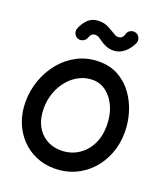

<svg xmlns="http://www.w3.org/2000/svg" viewBox="-183 -1113 1110 1293"><g transform="rotate(20 372.5 -467.0)"><path d="M360.4 57.1Q287.6 57.1 226.3 30.3Q165 3.4 120.1 -44.7Q75.2 -92.8 50.3 -158Q25.4 -223.1 25.4 -299.3Q25.4 -379.9 52.2 -455.6Q79.1 -531.2 128.9 -591.6Q178.7 -651.9 248 -687.3Q317.4 -722.7 402.3 -722.7Q481 -722.7 541 -688.7Q601.1 -654.8 641.8 -598.4Q682.6 -542 703.4 -473.1Q724.1 -404.3 724.1 -334Q724.1 -251.5 697 -180.4Q669.9 -109.4 620.8 -55.9Q571.8 -2.4 505.4 27.3Q439 57.1 360.4 57.1ZM360.4 -72.3Q426.3 -72.3 479.2 -104.5Q532.2 -136.7 563.5 -195.6Q594.7 -254.4 594.7 -334Q594.7 -408.7 569.3 -467Q543.9 -525.4 500.2 -558.8Q456.5 -592.3 402.3 -592.3Q351.6 -592.3 306.9 -569.6Q262.2 -546.9 228.3 -506.6Q194.3 -466.3 175 -413.3Q155.8 -360.4 155.8 -299.3Q155.8 -228.5 182.4 -177.5Q209 -126.5 255.1 -99.4Q301.3 -72.3 360.4 -72.3ZM213.4 -818.4Q195.3 -824.2 186 -842.3Q176.8 -860.4 182.6 -878.4Q195.3 -916 225.8 -947.8Q256.3 -979.5 308.1 -979.5Q344.7 -979.5 372.3 -965.3Q399.9 -951.2 422.4 -937Q432.1 -930.7 440.7 -926.3Q449.2 -921.9 460.4 -921.9Q478 -921.9 487.1 -930.4Q496.1 -939 500 -949.2Q503.9 -959.5 504.9 -963.4Q511.7 -981.9 531 -989Q550.3 -996.1 567.4 -988.8Q585.4 -981.4 592.8 -962.6Q600.1 -943.8 592.8 -926.3Q573.2 -882.3 538.6 -853.8Q503.9 -825.2 460.4 -825.2Q433.6 -825.2 409.9 -834.5Q386.2 -843.8 363.3 -860.8Q351.1 -870.1 340.1 -876.7Q329.1 -883.3 313.5 -883.3Q298.8 -883.3 290.3 -875.7Q281.7 -868.2 278.1 -859.9Q274.4 -851.6 273.9 -849.1Q267.6 -831.1 249.5 -821.5Q231.4 -812 213.4 -818.4Z"/></g></svg>

Font: Mikhak-DS2-FD Bold
Style: Regular
Weight: 700
Designer: Amin Abedi
Version: Version 3.4